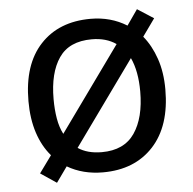

<svg xmlns="http://www.w3.org/2000/svg" viewBox="-47 -613 698 693"><g transform="rotate(-5 302.5 -266.5)"><path d="M551 -269Q551 -136 483.5 -63Q416 10 301 10Q228 10 172 -23L132 33L74 -6L119 -68Q88 -104 71.5 -154.5Q55 -205 55 -269Q55 -402 122 -474Q189 -546 304 -546Q377 -546 435 -510L474 -566L533 -528L488 -465Q517 -430 534 -380.5Q551 -331 551 -269ZM146 -269Q146 -231 151.5 -198.5Q157 -166 170 -141L390 -447Q354 -472 302 -472Q220 -472 183 -418Q146 -364 146 -269ZM460 -269Q460 -343 437 -392L217 -86Q251 -63 303 -63Q384 -63 422 -118.5Q460 -174 460 -269Z"/></g></svg>

Font: Noto Sans Tifinagh Ahaggar
Style: Regular
Weight: 400
Designer: JamraPatel
Foundry: JamraPatel LLC
Version: Version 2.006; ttfautohint (v1.8.4.7-5d5b)